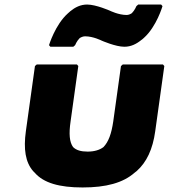

<svg xmlns="http://www.w3.org/2000/svg" viewBox="-20 -804 744 846"><path d="M142 -520 134 -513 94 -226C83 -147 92 -89 126 -50L133 -43C172 2 241 22 344 22C447 22 522 2 573 -43L582 -50C626 -89 653 -146 664 -226L704 -513L698 -520H521L513 -513L479 -269C471 -214 458 -179 436 -156C419 -143 395 -136 366 -136C337 -136 316 -142 302 -156C286 -178 283 -214 291 -269L325 -513L319 -520ZM428 -625C428 -625 489 -598 528 -598C557 -598 581 -610 603 -628L606 -630L614 -637C670 -687 696 -777 696 -777L690 -784H589L581 -777C581 -777 574 -759 561 -746C555 -742 547 -738 538 -738C502 -738 464 -757 464 -757C464 -757 403 -784 364 -784C335 -784 311 -772 289 -754L287 -752L279 -745C223 -695 196 -605 196 -605L202 -598H303L311 -605C311 -605 318 -623 331 -636C337 -640 346 -644 355 -644C391 -644 428 -625 428 -625Z"/></svg>

Font: Hussar Woodtype
Style: BlkObl
Weight: 900
Foundry: Cannot Into Space Fonts
Version: Version 1.07